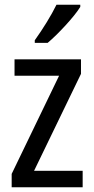

<svg xmlns="http://www.w3.org/2000/svg" viewBox="-20 -786 393 806"><path d="M317 -757V-766H217C195 -721 161 -666 126 -617V-606H180C223 -642 292 -716 317 -757ZM327 0V-69H123L320 -476V-537H41V-468H228L29 -56V0Z"/></svg>

Font: Noto Sans Khmer Condensed
Style: Regular
Weight: 400
Width: 3
Designer: Danh Hong and the Monotype Design Team
Foundry: Monotype Imaging Inc.
Version: Version 2.004